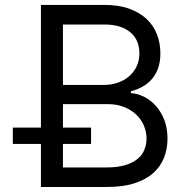

<svg xmlns="http://www.w3.org/2000/svg" viewBox="-20 -747 746 767"><path d="M143.5 -171.9H31.2V-237.2H143.5V-727.3H397.7Q454.9 -727.3 496.8 -712Q538.7 -696.7 566.2 -670.6Q593.8 -644.5 607.2 -609.4Q620.7 -574.2 620.7 -534.1Q620.7 -498.9 611.2 -473.2Q601.6 -447.4 585.2 -429.3Q568.9 -411.2 547.6 -399.9Q526.3 -388.5 502.8 -382.1V-375Q528.1 -373.6 554 -361.2Q579.9 -348.7 601 -325.8Q622.2 -302.9 635.7 -269.7Q649.1 -236.5 649.1 -193.2Q649.1 -152.3 635.3 -117Q621.4 -81.7 592.2 -55.6Q562.9 -29.5 516.9 -14.7Q470.9 0 406.2 0H143.5ZM406.2 -78.1Q449.6 -78.1 479.8 -87.2Q509.9 -96.2 528.9 -111.7Q547.9 -127.1 556.6 -148.3Q565.3 -169.4 565.3 -193.2Q565.3 -220.9 554.5 -245.9Q543.7 -271 523.6 -289.8Q503.6 -308.6 475 -319.8Q446.4 -331 410.5 -331H231.5V-237.2H343.8V-171.9H231.5V-78.1ZM394.9 -407.7Q424.7 -407.7 450.6 -416.7Q476.6 -425.8 495.7 -442.3Q514.9 -458.8 525.9 -482.1Q536.9 -505.3 536.9 -534.1Q536.9 -558.2 528.8 -579.2Q520.6 -600.1 503.6 -615.6Q486.5 -631 460.2 -640.1Q433.9 -649.1 397.7 -649.1H231.5V-407.7Z"/></svg>

Font: Interop
Style: Regular
Weight: 400
Designer: Rasmus Andersson, Google, Jang Haemin
Foundry: jhaemin
Version: Version 1.008